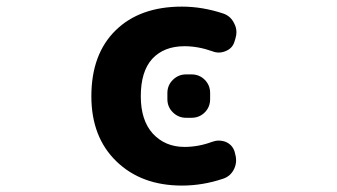

<svg xmlns="http://www.w3.org/2000/svg" viewBox="-20 -580 1040 592"><path d="M541 -7.8Q416 -7.8 338.9 -82.5Q261.7 -157.2 261.7 -283.2Q261.7 -413.1 336.4 -486.3Q411.1 -559.6 541 -559.6Q604.5 -559.6 668.9 -538.1Q691.4 -530.3 702.1 -507.8Q709 -495.1 709 -480.5Q709 -471.7 706.1 -461.9L703.1 -452.1Q697.3 -431.6 676.8 -422.9Q666 -418 654.3 -418Q644.5 -418 634.8 -421.9Q590.8 -437.5 548.8 -437.5Q485.4 -437.5 449.2 -398.4Q414.1 -359.4 414.1 -283.2Q414.1 -209 451.2 -168Q489.3 -127 548.8 -127Q591.8 -127 633.8 -142.6Q644.5 -146.5 654.3 -146.5Q665 -146.5 675.8 -142.6Q696.3 -133.8 703.1 -113.3L705.1 -105.5Q708 -95.7 708 -85.9Q708 -72.3 702.1 -59.6Q691.4 -37.1 668.9 -29.3Q605.5 -7.8 541 -7.8ZM553.7 -216.8Q530.3 -216.8 513.2 -233.4Q496.1 -250 496.1 -274.4V-293Q496.1 -317.4 513.2 -334Q530.3 -350.6 553.7 -350.6H570.3Q594.7 -350.6 611.3 -334Q627.9 -317.4 627.9 -293V-274.4Q627.9 -250 611.3 -233.4Q594.7 -216.8 570.3 -216.8Z"/></svg>

Font: Rounded Mgen+ 2m bold
Style: Bold
Weight: 700
Designer: [Source Han Sans]
Ryoko NISHIZUKA  (kana & ideographs); Paul D. Hunt (Latin, Greek & Cyrillic); Wenlong ZHANG  (bopomofo
Version: Version 1.059.20150602